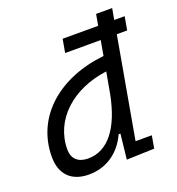

<svg xmlns="http://www.w3.org/2000/svg" viewBox="-134 -840 883 960"><g transform="rotate(-20 307.5 -360.5)"><path d="M484.4 -732.4 473.6 -672.9H284.7L272 -601.6H461.4L447.3 -522C206.1 -496.6 31.7 -350.6 31.7 -135.3C31.7 -43 84.5 10.3 177.2 10.3C271 10.3 345.2 -42 384.3 -128.4H394L379.4 4.9L526.9 0L538.6 -66.9H452.1L546.9 -601.6H602.1L614.7 -672.9H559.1L569.8 -732.4ZM413.1 -330.6C379.4 -159.7 305.7 -66.4 200.7 -66.4C147.9 -66.4 117.2 -94.7 117.2 -144C117.2 -301.8 248.5 -420.9 433.6 -444.8Z"/></g></svg>

Font: Cascadia Code SemiLight
Style: Italic
Weight: 350
Italic angle: -10°
Monospace: yes
Designer: Aaron Bell
Foundry: Saja Typeworks
Version: Version 2404.023